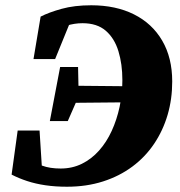

<svg xmlns="http://www.w3.org/2000/svg" viewBox="-20 -690 681 728"><path d="M234 18Q190 18 152.5 12.5Q115 7 83 -3.5Q51 -14 24 -28L47 -195H130L140 -37L81 -96Q110 -73 139.5 -62Q169 -51 210 -51Q254 -51 290.5 -69Q327 -87 355.5 -119Q384 -151 403.5 -193.5Q423 -236 433.5 -285Q444 -334 444 -386Q444 -447 429 -496Q414 -545 381 -573.5Q348 -602 293 -602Q262 -602 232 -592.5Q202 -583 170 -568L253 -623L189 -466H107L134 -627Q165 -643 213.5 -656.5Q262 -670 326 -670Q419 -670 488 -635.5Q557 -601 595 -536Q633 -471 633 -381Q633 -314 615.5 -254.5Q598 -195 564.5 -145Q531 -95 482 -58.5Q433 -22 370.5 -2Q308 18 234 18ZM169 -231 208 -436H276L278 -341L276 -320L237 -231ZM246 -300 252 -365 463 -363 457 -302Z"/></svg>

Font: Source Serif 4 Black
Style: Italic
Weight: 900
Italic angle: -12°
Designer: Frank Grießhammer
Foundry: Adobe Systems Incorporated
Version: Version 4.004;hotconv 1.0.116;makeotfexe 2.5.65601